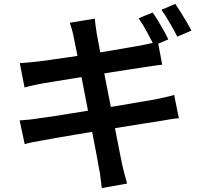

<svg xmlns="http://www.w3.org/2000/svg" viewBox="-20 -884 1040 979"><path d="M758 -820Q771 -803 786 -778Q801 -753 815 -728Q829 -703 838 -683L766 -652Q750 -683 728.5 -722.5Q707 -762 687 -791ZM874 -864Q887 -845 902.5 -820Q918 -795 932.5 -770.5Q947 -746 956 -728L884 -697Q868 -729 845.5 -767.5Q823 -806 803 -834ZM356 -694Q352 -715 347 -733Q342 -751 336 -768L463 -789Q465 -775 467.5 -753Q470 -731 473 -714Q476 -701 482.5 -663.5Q489 -626 499.5 -571.5Q510 -517 522.5 -454Q535 -391 547.5 -327Q560 -263 571 -206Q582 -149 590.5 -106.5Q599 -64 603 -44Q608 -23 614.5 2.5Q621 28 628 52L499 75Q495 48 492.5 23Q490 -2 485 -24Q482 -42 474.5 -83Q467 -124 456 -180Q445 -236 432.5 -299.5Q420 -363 408 -426.5Q396 -490 385.5 -545Q375 -600 367 -639.5Q359 -679 356 -694ZM81 -562Q103 -564 125 -565.5Q147 -567 171 -570Q193 -573 233.5 -578.5Q274 -584 325.5 -591.5Q377 -599 432.5 -607.5Q488 -616 540 -625Q592 -634 633 -641Q674 -648 697 -652Q721 -657 744.5 -662Q768 -667 785 -672L807 -554Q792 -553 767 -549Q742 -545 720 -542Q694 -538 650.5 -531.5Q607 -525 554.5 -516.5Q502 -508 446.5 -499Q391 -490 340.5 -482Q290 -474 251.5 -467.5Q213 -461 193 -458Q171 -453 150.5 -449Q130 -445 105 -438ZM80 -270Q100 -271 128.5 -274Q157 -277 179 -281Q206 -284 251.5 -291Q297 -298 354 -307.5Q411 -317 471.5 -326.5Q532 -336 589 -346Q646 -356 693.5 -364Q741 -372 770 -377Q799 -383 824 -388.5Q849 -394 868 -400L892 -281Q873 -280 846 -275.5Q819 -271 791 -266Q758 -261 709.5 -253.5Q661 -246 603.5 -236.5Q546 -227 486 -217.5Q426 -208 370.5 -198.5Q315 -189 271 -181.5Q227 -174 202 -169Q171 -164 146.5 -159Q122 -154 106 -149Z"/></svg>

Font: Noto Sans HK SemiBold
Style: Regular
Weight: 600
Version: Version 2.004-H2;hotconv 1.0.118;makeotfexe 2.5.65603